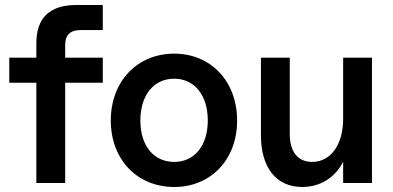

<svg xmlns="http://www.w3.org/2000/svg" viewBox="-20 -730 1569 766"><path d="M125 -557V-500H17V-400H125V0H240V-400H390V-500H240V-550C240 -590 260 -610 300 -610H390V-710H285C178 -710 125 -659 125 -557Z M675 16C822 16 926 -94 926 -249C926 -405 822 -516 675 -516C527 -516 422 -405 422 -249C422 -94 527 16 675 16ZM675 -84C593 -84 540 -149 540 -249C540 -350 593 -416 675 -416C756 -416 809 -350 809 -249C809 -149 756 -84 675 -84Z M1186 16C1259 16 1318 -23 1349 -85V0H1464V-500H1349V-257C1349 -153 1300 -84 1225 -84C1169 -84 1136 -124 1136 -195V-500H1021V-191C1021 -61 1082 16 1186 16Z"/></svg>

Font: Uncut Sans Semibold
Style: Regular
Weight: 600
Designer: Kasper Nordkvist
Foundry: UNCUT.wtf
Version: Version 1.304;Glyphs 3.2 (3246)